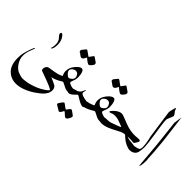

<svg xmlns="http://www.w3.org/2000/svg" viewBox="-120 -1151 1879 1879"><g transform="rotate(45 819.5 -211.5)"><path d="M190 258Q112 262 61 210Q14 162 14 68Q14 30 20.5 -0.5Q27 -31 43 -76Q59 -121 65 -121Q68 -121 68 -116.5Q68 -112 51 -70Q34 -28 34 15Q34 58 59 98.5Q84 139 117 156Q170 179 200 176Q233 174 265 167Q340 148 388 121Q442 91 459 69Q468 57 314 3Q279 -9 271 -13Q263 -17 263 -33.5Q263 -50 271.5 -62Q280 -74 286 -77Q292 -80 299 -81.5Q306 -83 320 -84.5Q334 -86 359 -91Q384 -96 395 -91Q410 -88 410 -70Q410 -53 392 -37Q390 -35 384 -34Q378 -33 382 -31.5Q386 -30 387 -30L429 -11Q460 4 463.5 8Q467 12 473 22Q479 32 479 51Q479 77 466.5 99Q454 121 437 138Q411 161 377 185Q277 253 190 258ZM137 -389Q137 -411 148.5 -410Q160 -409 174 -389Q200 -354 200 -302Q200 -250 184 -233Q179 -231 176.5 -231.5Q174 -232 177 -240Q185 -255 184.5 -293.5Q184 -332 161.5 -356Q139 -380 137 -389Z M370 -33Q361 -33 350 -41Q339 -49 339 -63.5Q339 -78 349 -85Q359 -92 382 -95.5Q405 -99 424.5 -107.5Q444 -116 450 -118Q436 -150 436 -175Q436 -221 470.5 -263Q505 -305 531 -305Q548 -305 557.5 -279.5Q567 -254 567 -222V-207Q564 -176 554 -158L547 -136Q542 -125 564.5 -115Q587 -105 608.5 -103.5Q630 -102 638 -97Q646 -92 646 -80.5Q646 -69 638 -59Q630 -49 620 -47Q577 -41 548 -56Q507 -78 497 -81Q491 -84 458 -62Q405 -33 370 -33ZM454 -202.5Q454 -187 472.5 -167.5Q491 -148 504 -148Q517 -148 534 -163.5Q551 -179 551 -196Q551 -213 539 -230Q527 -247 507.5 -247Q488 -247 471 -232.5Q454 -218 454 -202.5ZM491 -416Q474 -376 456 -374Q442 -374 427 -387Q413 -399 405 -402Q393 -408 398 -428Q433 -473 436 -471Q442 -471 468 -451L496 -431Q499 -431 514.5 -453.5Q530 -476 533 -476Q536 -476 545 -469.5Q554 -463 563.5 -456.5Q573 -450 576 -448Q591 -439 592.5 -430.5Q594 -422 590 -414Q575 -388 556 -377Q547 -372 514 -397Z M711 -177 705 -145Q710 -119 785 -110Q813 -107 820 -102Q829 -96 829.5 -81.5Q830 -67 819 -55.5Q808 -44 797 -44Q771 -44 708 -85Q694 -94 689 -95Q684 -96 668 -78Q633 -43 614.5 -42Q596 -41 587 -49.5Q578 -58 578 -69.5Q578 -81 580 -87.5Q582 -94 589 -97.5Q596 -101 621.5 -107.5Q647 -114 657.5 -118Q668 -122 679.5 -133Q691 -144 698 -163Q705 -182 708 -182Q711 -182 711 -177ZM645 53Q653 53 691 84L705 91Q733 51 741.5 51Q750 51 767 64.5Q784 78 792 83Q800 88 800 96Q800 104 796 111Q779 151 762 151Q751 151 736 136Q721 121 718 119L704 111Q686 152 670 153Q667 153 653 143.5Q639 134 628.5 129Q618 124 611.5 119Q605 114 605 107.5Q605 101 623 77Q641 53 645 53Z M794 -50Q785 -50 774 -58Q763 -66 763 -80.5Q763 -95 773 -102Q783 -109 806 -112.5Q829 -116 848.5 -124.5Q868 -133 874 -135Q860 -167 860 -192Q860 -238 894.5 -280Q929 -322 955 -322Q972 -322 981.5 -296.5Q991 -271 991 -239V-224Q988 -193 978 -175L971 -153Q966 -142 988.5 -132Q1011 -122 1032.5 -120.5Q1054 -119 1062 -114Q1070 -109 1070 -97.5Q1070 -86 1062 -76Q1054 -66 1044 -64Q1001 -58 972 -73Q931 -95 921 -98Q915 -101 882 -79Q829 -50 794 -50ZM878 -219.5Q878 -204 896.5 -184.5Q915 -165 928 -165Q941 -165 958 -180.5Q975 -196 975 -213Q975 -230 963 -247Q951 -264 931.5 -264Q912 -264 895 -249.5Q878 -235 878 -219.5ZM915 -433Q898 -393 880 -391Q866 -391 851 -404Q837 -416 829 -419Q817 -425 822 -445Q857 -490 860 -488Q866 -488 892 -468L920 -448Q923 -448 938.5 -470.5Q954 -493 957 -493Q960 -493 969 -486.5Q978 -480 987.5 -473.5Q997 -467 1000 -465Q1015 -456 1016.5 -447.5Q1018 -439 1014 -431Q999 -405 980 -394Q971 -389 938 -414Z M1060 -60H1040Q1000 -60 1000 -90Q1000 -124 1044 -124Q1090 -124 1113 -133Q1158 -148 1183.5 -158.5Q1209 -169 1209 -171Q1209 -173 1179 -184.5Q1149 -196 1130.5 -201.5Q1112 -207 1086 -207Q1060 -207 1046 -199Q1021 -187 1020 -198Q1020 -206 1041.5 -227.5Q1063 -249 1083 -259Q1103 -269 1119.5 -269Q1136 -269 1184 -249Q1232 -229 1266.5 -219Q1301 -209 1342 -207H1367L1413 -210Q1435 -210 1434 -199Q1434 -191 1425 -176Q1411 -148 1401 -147Q1398 -147 1361 -150H1341Q1319 -150 1318.5 -149.5Q1318 -149 1335.5 -143Q1353 -137 1386 -135Q1419 -133 1438 -127Q1457 -121 1457 -104Q1457 -69 1428 -69Q1405 -69 1371.5 -84.5Q1338 -100 1315 -121Q1290 -146 1285 -146Q1259 -146 1207.5 -118Q1156 -90 1125.5 -77.5Q1095 -65 1060 -60Z M1391 -93 1398 -109Q1407 -127 1447 -133Q1472 -137 1484.5 -145Q1497 -153 1497 -181Q1497 -229 1477 -309Q1475 -315 1458 -440.5Q1441 -566 1438 -581Q1435 -596 1435 -604.5Q1435 -613 1443.5 -647Q1452 -681 1456.5 -681Q1461 -681 1464 -667Q1467 -653 1481 -639Q1496 -619 1496.5 -611.5Q1497 -604 1469 -540L1470 -506Q1471 -485 1491 -355Q1510 -229 1510 -197Q1510 -165 1504 -133Q1501 -102 1475 -83Q1452 -69 1431 -70H1427Q1406 -70 1392 -80Q1387 -84 1391 -93Z M1613 -141 1616 -118Q1616 -38 1602 -26Q1600 -26 1589.5 -159.5Q1579 -293 1563 -429Q1547 -565 1547 -567.5Q1547 -570 1553 -612L1559 -654L1565 -614Q1567 -600 1572 -558Q1572 -558 1596 -366Q1613 -193 1613 -141Z"/></g></svg>

Font: AMoshref-Naskh
Style: Naskh
Weight: 500
Version: Version 0.001